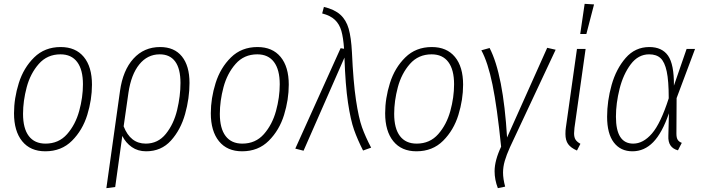

<svg xmlns="http://www.w3.org/2000/svg" viewBox="-20 -777 3671 1000"><path d="M53 -187Q53 -265 78 -344.5Q103 -424 158 -478Q213 -532 296 -532Q374 -532 416.5 -480.5Q459 -429 459 -336Q459 -258 434.5 -178.5Q410 -99 355 -44Q300 11 216 11Q138 11 95.5 -41.5Q53 -94 53 -187ZM412 -338Q412 -414 382 -454Q352 -494 295 -494Q226 -494 182 -444Q138 -394 119 -322.5Q100 -251 100 -184Q100 -108 130 -68.5Q160 -29 217 -29Q286 -29 329.5 -78.5Q373 -128 392.5 -199Q412 -270 412 -338Z M967 -345Q967 -265 944 -183Q921 -101 870.5 -45Q820 11 741 11Q698 11 666.5 -11Q635 -33 617 -69L580 197L534 203L605 -303Q620 -411 675 -471.5Q730 -532 814 -532Q888 -532 927.5 -483Q967 -434 967 -345ZM920 -345Q920 -419 892.5 -456.5Q865 -494 812 -494Q748 -494 705.5 -441.5Q663 -389 649 -294L624 -119Q659 -29 739 -29Q803 -29 844 -80Q885 -131 902.5 -204Q920 -277 920 -345Z M1078 -187Q1078 -265 1103 -344.5Q1128 -424 1183 -478Q1238 -532 1321 -532Q1399 -532 1441.5 -480.5Q1484 -429 1484 -336Q1484 -258 1459.5 -178.5Q1435 -99 1380 -44Q1325 11 1241 11Q1163 11 1120.5 -41.5Q1078 -94 1078 -187ZM1437 -338Q1437 -414 1407 -454Q1377 -494 1320 -494Q1251 -494 1207 -444Q1163 -394 1144 -322.5Q1125 -251 1125 -184Q1125 -108 1155 -68.5Q1185 -29 1242 -29Q1311 -29 1354.5 -78.5Q1398 -128 1417.5 -199Q1437 -270 1437 -338Z M1813 -505Q1820 -350 1834 -256.5Q1848 -163 1865.5 -114Q1883 -65 1913 -8L1871 7Q1842 -50 1824 -101Q1806 -152 1792.5 -242Q1779 -332 1774 -477L1561 8L1518 -3L1754 -526L1772 -523Q1768 -581 1758 -616Q1748 -651 1724.5 -673.5Q1701 -696 1658 -707L1667 -741Q1722 -728 1752.5 -700.5Q1783 -673 1796 -627.5Q1809 -582 1813 -505Z M1986 -187Q1986 -265 2011 -344.5Q2036 -424 2091 -478Q2146 -532 2229 -532Q2307 -532 2349.5 -480.5Q2392 -429 2392 -336Q2392 -258 2367.5 -178.5Q2343 -99 2288 -44Q2233 11 2149 11Q2071 11 2028.5 -41.5Q1986 -94 1986 -187ZM2345 -338Q2345 -414 2315 -454Q2285 -494 2228 -494Q2159 -494 2115 -444Q2071 -394 2052 -322.5Q2033 -251 2033 -184Q2033 -108 2063 -68.5Q2093 -29 2150 -29Q2219 -29 2262.5 -78.5Q2306 -128 2325.5 -199Q2345 -270 2345 -338Z M2621 -61 2830 -528 2874 -518 2636 -10Q2618 30 2609 61Q2600 92 2600 122Q2600 154 2611 195L2573 203Q2556 159 2556 115Q2556 59 2590 -13Q2569 -220 2545 -336.5Q2521 -453 2487 -515L2530 -527Q2601 -390 2621 -61Z M2972 -111Q2970 -89 2970 -83Q2970 -62 2977.5 -50Q2985 -38 3003 -28L2985 7Q2953 -7 2939 -26.5Q2925 -46 2925 -79Q2925 -99 2927 -111L2985 -522H3030ZM3025 -757 3074 -754 3034 -600H3002Z M3490 -331 3556 -522H3600L3504 -266L3503 -81Q3503 -59 3510 -48.5Q3517 -38 3531 -33L3511 6Q3458 -8 3461 -69L3464 -187Q3429 -85 3382.5 -37Q3336 11 3274 11Q3212 11 3177 -35Q3142 -81 3142 -169Q3142 -251 3165.5 -334.5Q3189 -418 3238.5 -475Q3288 -532 3362 -532Q3428 -532 3459.5 -487Q3491 -442 3490 -331ZM3188 -169Q3188 -29 3278 -29Q3330 -29 3375.5 -81.5Q3421 -134 3463 -265Q3463 -356 3452.5 -405Q3442 -454 3420.5 -474Q3399 -494 3361 -494Q3304 -494 3265 -442Q3226 -390 3207 -314.5Q3188 -239 3188 -169Z"/></svg>

Font: Fira Sans Condensed ExtraLight
Style: Italic
Weight: 275
Width: 3
Italic angle: -8°
Designer: Carrois Corporate & Edenspiekermann AG
Foundry: Carrois Corporate GbR & Edenspiekermann AG
Version: Version 4.203